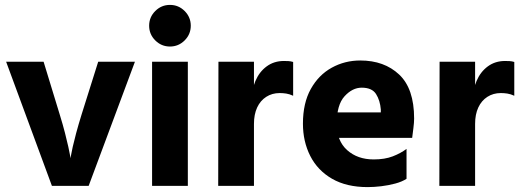

<svg xmlns="http://www.w3.org/2000/svg" viewBox="-20 -759 2125 784"><path d="M5 -507 192 0H342L531 -507H381L313 -291Q300 -249 291 -215.5Q282 -182 277 -159.5Q272 -137 270 -125Q268 -113 268 -113Q268 -113 266 -125Q264 -137 259 -159.5Q254 -182 245.5 -215.5Q237 -249 224 -291L158 -507Z M601 0V-507H747V0ZM589 -654Q589 -689 614 -714Q639 -739 674 -739Q709 -739 734 -714Q759 -689 759 -654Q759 -619 734 -594Q709 -569 674 -569Q639 -569 614 -594Q589 -619 589 -654Z M871 0 872 -507H1017V0ZM1177 -506V-368Q1162 -375 1148.5 -377Q1135 -379 1122 -379Q1091 -379 1067 -363.5Q1043 -348 1030 -320Q1017 -292 1017 -253L1008 -346Q1007 -391 1023 -428.5Q1039 -466 1069 -488Q1099 -510 1139 -510Q1149 -510 1158 -509.5Q1167 -509 1177 -506Z M1309 -196V-300H1535Q1535 -303 1535 -306Q1535 -309 1535 -312Q1532 -349 1515.5 -375Q1499 -401 1457 -401Q1419 -401 1387 -366Q1355 -331 1355 -254Q1355 -184 1397.5 -146Q1440 -108 1506 -108Q1551 -108 1583.5 -120.5Q1616 -133 1640 -151V-29Q1622 -17 1594 -9.5Q1566 -2 1536.5 1.5Q1507 5 1481 5Q1395 5 1336 -29Q1277 -63 1247 -122Q1217 -181 1217 -254Q1217 -338 1249 -395.5Q1281 -453 1334.5 -482.5Q1388 -512 1451 -512Q1549 -512 1610 -454.5Q1671 -397 1671 -275Q1671 -259 1668 -235.5Q1665 -212 1663 -196Z M1774 0 1775 -507H1920V0ZM2080 -506V-368Q2065 -375 2051.5 -377Q2038 -379 2025 -379Q1994 -379 1970 -363.5Q1946 -348 1933 -320Q1920 -292 1920 -253L1911 -346Q1910 -391 1926 -428.5Q1942 -466 1972 -488Q2002 -510 2042 -510Q2052 -510 2061 -509.5Q2070 -509 2080 -506Z"/></svg>

Font: Hind Variable Light
Style: Regular
Weight: 300
Designer: Manushi Parikh, Satya Rajpurohit
Foundry: Indian Type Foundry
Version: Version 3.000